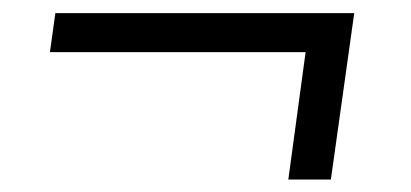

<svg xmlns="http://www.w3.org/2000/svg" viewBox="-20 -348 642 300"><path d="M66.5 -327.5H533.5L497 -67.5H430.5L457.5 -266.5H58Z"/></svg>

Font: Merriweather 96pt Black
Style: Italic
Weight: 900
Italic angle: -7.8°
Version: Version 2.101